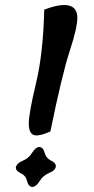

<svg xmlns="http://www.w3.org/2000/svg" viewBox="-20 -730 374 765"><path d="M125 -190.4Q94.7 -190.4 94.7 -237.3Q94.7 -278.3 123.5 -398.4Q152.3 -518.6 156.2 -691.4Q203.1 -710 235.4 -710Q288.1 -710 288.1 -659.2Q288.1 -619.1 257.8 -526.9Q227.5 -434.6 180.7 -206.1Q145.5 -190.4 125 -190.4ZM108.9 15.1Q93.3 13.7 87.9 -8.5Q82.5 -30.8 62.7 -39.8Q43 -48.8 43 -62.5Q46.4 -79.6 70.6 -89.6Q94.7 -99.6 107.9 -121.3Q121.1 -143.1 136.7 -144.5Q152.3 -143.1 158 -121.3Q163.6 -99.6 183.1 -90.3Q202.6 -81.1 202.6 -67.9Q201.2 -51.3 176.3 -41Q151.4 -30.8 137.9 -8.5Q124.5 13.7 108.9 15.1Z"/></svg>

Font: Kelvinch
Style: Bold Italic
Weight: 700
Italic angle: -10°
Designer: Paul James Miller
Foundry: High-Logic / Made with FontCreator
Version: Version 3.30 September 23, 2016